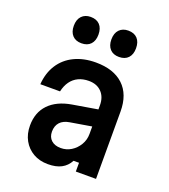

<svg xmlns="http://www.w3.org/2000/svg" viewBox="-155 -965 959 1090"><g transform="rotate(20 325.0 -419.5)"><path d="M435 -377V-274L297 -251Q259 -245 239.5 -223.5Q220 -202 220 -167Q220 -134 241 -115Q262 -96 298 -96Q332 -96 360.5 -113.5Q389 -131 407 -161Q425 -191 425 -227V-400Q425 -450 396.5 -479.5Q368 -509 319 -509Q284 -509 256.5 -496Q229 -483 211 -458Q193 -433 185 -397H66Q71 -466 103.5 -516.5Q136 -567 192 -594Q248 -621 321 -621Q429 -621 488 -565.5Q547 -510 547 -407V0H425V-53H392Q374 -19 342 -2Q310 15 261 15Q210 15 172 -7Q134 -29 112.5 -67.5Q91 -106 91 -157Q91 -236 138.5 -285.5Q186 -335 274 -350ZM205 -695Q170 -695 150.5 -716Q131 -737 131 -774Q131 -812 151 -833Q171 -854 205 -854Q241 -854 260.5 -833Q280 -812 280 -774Q280 -737 260.5 -716Q241 -695 205 -695ZM432 -695Q397 -695 377.5 -716Q358 -737 358 -774Q358 -812 378 -833Q398 -854 432 -854Q468 -854 487.5 -833Q507 -812 507 -774Q507 -737 487.5 -716Q468 -695 432 -695Z"/></g></svg>

Font: Martian Mono SemiCondensed Medium
Style: Regular
Weight: 500
Width: 4
Designer: Roman Shamin
Foundry: Evil Martians
Version: Version 1.000